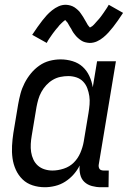

<svg xmlns="http://www.w3.org/2000/svg" viewBox="-20 -777 540 805"><path d="M168 8Q141 8 116.5 0Q92 -8 74.5 -25Q57 -42 46.5 -65Q36 -88 32.5 -113.5Q29 -139 30.5 -166Q32 -193 36 -219L56 -339Q60 -362 66 -384.5Q72 -407 83 -428.5Q94 -450 109.5 -469Q125 -488 145 -502Q165 -516 188 -522Q211 -528 234 -528Q260 -528 284.5 -520.5Q309 -513 326.5 -497Q344 -481 354.5 -458.5Q365 -436 369 -411L387 -520H466L394 -87Q393 -82 394 -77Q395 -72 397.5 -68.5Q400 -65 405 -63.5Q410 -62 415 -62H436L435 8H403Q384 8 365.5 3Q347 -2 334 -14Q321 -26 316.5 -45Q312 -64 314 -83Q304 -63 288.5 -45.5Q273 -28 253.5 -15.5Q234 -3 211.5 2.5Q189 8 168 8ZM200 -62Q223 -62 247.5 -70Q272 -78 289.5 -95.5Q307 -113 317 -136.5Q327 -160 331 -183L351 -303Q354 -321 355.5 -339Q357 -357 354.5 -374Q352 -391 346 -407Q340 -423 328.5 -435Q317 -447 300.5 -452.5Q284 -458 266 -458Q250 -458 233 -454.5Q216 -451 201 -442Q186 -433 174 -420Q162 -407 153.5 -391.5Q145 -376 140.5 -360Q136 -344 133 -328L113 -208Q110 -191 109 -173.5Q108 -156 110.5 -139.5Q113 -123 120 -108Q127 -93 139 -82.5Q151 -72 167 -67Q183 -62 200 -62ZM176 -597 115 -631Q127 -649 137.5 -664Q148 -679 157.5 -691Q167 -703 176 -713Q185 -723 198 -733.5Q211 -744 225.5 -750.5Q240 -757 256 -757Q261 -757 266 -756Q271 -755 275 -754Q279 -753 283.5 -751Q288 -749 292 -746.5Q296 -744 299.5 -741Q303 -738 306.5 -735Q310 -732 313 -728.5Q316 -725 318.5 -721Q321 -717 324 -713Q327 -709 329 -705.5Q331 -702 333 -698.5Q335 -695 338 -690Q341 -685 343.5 -680.5Q346 -676 348 -672.5Q350 -669 354 -665Q358 -661 358 -660H355Q355 -661 359.5 -663Q364 -665 367 -667.5Q370 -670 373.5 -673.5Q377 -677 378.5 -679Q380 -681 382 -683Q384 -685 386 -687.5Q388 -690 390.5 -692.5Q393 -695 395 -697.5Q397 -700 399.5 -703Q402 -706 404.5 -709.5Q407 -713 409.5 -716.5Q412 -720 414.5 -723.5Q417 -727 419.5 -731Q422 -735 425 -739Q428 -743 430.5 -747.5Q433 -752 436 -757L496 -723Q484 -705 474 -690.5Q464 -676 454 -663.5Q444 -651 435 -641Q426 -631 413.5 -620.5Q401 -610 386.5 -603.5Q372 -597 356 -597Q351 -597 346 -598Q341 -599 336.5 -600Q332 -601 328 -603Q324 -605 320 -607.5Q316 -610 312.5 -613Q309 -616 305.5 -619Q302 -622 299 -625.5Q296 -629 293 -633Q290 -637 287 -641Q284 -645 282.5 -648.5Q281 -652 279 -655.5Q277 -659 273.5 -664Q270 -669 268 -673.5Q266 -678 263.5 -681.5Q261 -685 257 -689Q253 -693 254 -694H257L252 -692Q248 -689 245 -686.5Q242 -684 238.5 -680.5Q235 -677 233 -675Q231 -673 229 -671Q227 -669 225.5 -666.5Q224 -664 221.5 -661.5Q219 -659 217 -656.5Q215 -654 212.5 -651Q210 -648 207.5 -644.5Q205 -641 202.5 -638Q200 -635 197.5 -631Q195 -627 192 -623Q189 -619 186.5 -615Q184 -611 181 -606.5Q178 -602 176 -597Z"/></svg>

Font: Iosevka Fixed
Style: Italic
Weight: 400
Italic angle: -9°
Monospace: yes
Designer: Belleve Invis
Foundry: Belleve Invis
Version: Version 33.2.4